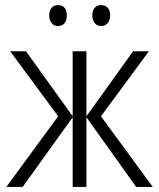

<svg xmlns="http://www.w3.org/2000/svg" viewBox="-20 -733 624 753"><path d="M376 -277 579 0H514L319 -273V0H265V-273L69 0H5L208 -277L20 -532H82L265 -277V-532H319V-277L502 -532H564ZM208 -713Q224 -713 233 -702.5Q242 -692 242 -673Q242 -653 233 -642Q224 -631 208 -631Q192 -631 182.5 -642.5Q173 -654 173 -673Q173 -692 182.5 -702.5Q192 -713 208 -713ZM377 -713Q393 -713 402.5 -702.5Q412 -692 412 -673Q412 -654 402.5 -642.5Q393 -631 377 -631Q361 -631 351.5 -642.5Q342 -654 342 -673Q342 -692 351.5 -702.5Q361 -713 377 -713Z"/></svg>

Font: Noto Sans UI NarrowLight
Style: Regular
Weight: 300
Width: 4
Designer: Monotype Design Team
Foundry: Monotype Imaging Inc.
Version: Version 1.001